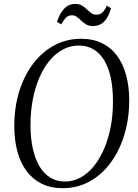

<svg xmlns="http://www.w3.org/2000/svg" viewBox="-20 -950 702 980"><path d="M300 10.5Q239.5 10.5 193.5 -12Q147.5 -34.5 116.2 -76Q85 -117.5 69.2 -175Q53.5 -232.5 53 -302.5Q52.5 -399.5 77.5 -481.2Q102.5 -563 148.5 -624Q194.5 -685 257 -718.5Q319.5 -752 393.5 -752Q455 -752 501 -729.5Q547 -707 577.5 -665.5Q608 -624 623.5 -567.2Q639 -510.5 639.5 -442.5Q640 -346.5 615.2 -264Q590.5 -181.5 545.2 -120Q500 -58.5 437.5 -24Q375 10.5 300 10.5ZM311.5 -23.5Q354 -23.5 391.8 -44.2Q429.5 -65 459.8 -102.8Q490 -140.5 512 -192Q534 -243.5 545.5 -305Q557 -366.5 556.5 -434.5Q556.5 -501.5 545.2 -553.8Q534 -606 511.8 -642.5Q489.5 -679 457.2 -698.2Q425 -717.5 382 -717.5Q339.5 -717.5 301.8 -697.8Q264 -678 233.5 -641.2Q203 -604.5 181 -553.8Q159 -503 147.2 -441Q135.5 -379 135.5 -309Q136 -243 147.8 -190.2Q159.5 -137.5 182 -100.2Q204.5 -63 237 -43.2Q269.5 -23.5 311.5 -23.5ZM453.5 -817Q434 -817 420 -825.2Q406 -833.5 394.8 -844.5Q383.5 -855.5 372.2 -863.8Q361 -872 347.5 -872Q327.5 -872 315.2 -858.5Q303 -845 292.5 -825.5L271 -838.5Q283.5 -879 306.5 -904.5Q329.5 -930 364.5 -930Q384.5 -930 398.5 -921.5Q412.5 -913 423.5 -902.2Q434.5 -891.5 445.8 -883.2Q457 -875 470.5 -875Q490.5 -875 502.5 -886Q514.5 -897 525.5 -921L546.5 -908Q534.5 -863 511.8 -840Q489 -817 453.5 -817Z"/></svg>

Font: Merriweather 96pt Light
Style: Italic
Weight: 300
Italic angle: -7.8°
Version: Version 2.101